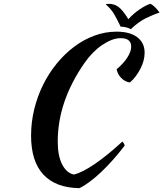

<svg xmlns="http://www.w3.org/2000/svg" viewBox="-20 -903 852 1001"><path d="M142 -196Q142 -266 158.5 -333.5Q175 -401 205 -461.5Q235 -522 276.5 -572.5Q318 -623 367.5 -660Q417 -697 473 -717.5Q529 -738 588 -738Q657 -738 695.5 -709Q734 -680 734 -628Q734 -608 728.5 -587Q723 -566 712.5 -545.5Q702 -525 688 -506Q674 -487 657 -473Q631 -477 612 -496.5Q593 -516 588 -542Q623 -571 643.5 -602.5Q664 -634 664 -660Q664 -704 609 -704Q586 -704 561.5 -694.5Q537 -685 512 -668Q487 -651 463.5 -627Q440 -603 420 -574Q281 -374 281 -165Q281 -91 304 -46Q327 -1 365 7Q408 -3 474 -48Q540 -93 618 -165Q628 -155 630 -144Q601 -106 570 -71Q539 -36 508.5 -7Q478 22 448.5 44Q419 66 394 78Q270 76 206 7Q142 -62 142 -196ZM662 -751Q647 -759 633 -761.5Q619 -764 609 -764Q598 -786 590 -802Q582 -818 574 -831Q566 -844 556 -855.5Q546 -867 531 -881Q539 -883 542 -883Q545 -883 548 -883Q577 -883 599.5 -865.5Q622 -848 649 -803Q679 -835 710 -855.5Q741 -876 763 -883Q780 -879 812 -838Q780 -827 741.5 -808.5Q703 -790 662 -751Z"/></svg>

Font: Sweet Mavka Script
Style: Regular
Weight: 500
Designer: Pablo Impallari/Anastassiya Vishnevskaya
Foundry: Pablo Impallari/ Anastassiya Vishnevskaya
Version: Version 2.0/www.impallari.com/   behance.net/sweetcherry